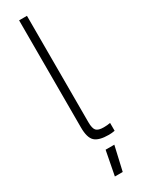

<svg xmlns="http://www.w3.org/2000/svg" viewBox="-281 -872 851 1145"><g transform="rotate(-30 144.5 -300.0)"><path d="M100 0ZM100 -108V-846H154V-114Q154 -71 167.5 -56Q181 -41 218 -41Q244 -41 264 -45V9Q244 13 223 13Q155 13 127.5 -12.5Q100 -38 100 -108ZM161 80H221L183 246H129Z"/></g></svg>

Font: Biryani UltraLight
Style: Regular
Weight: 250
Designer: Dan Reynolds and Mathieu Réguer
Foundry: Dan Reynolds and Mathieu Réguer
Version: Version 1.003; ttfautohint (v1.1) -l 5 -r 5 -G 72 -x 0 -D la